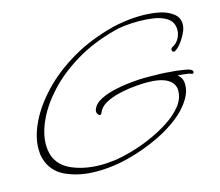

<svg xmlns="http://www.w3.org/2000/svg" viewBox="-88 -661 929 812"><g transform="rotate(-15 376.5 -255.0)"><path d="M242 39Q166 39 107.5 12.5Q49 -14 32 -75Q29 -85 28 -95.5Q27 -106 27 -117Q27 -170 56 -230.5Q85 -291 141 -350.5Q197 -410 279 -458.5Q361 -507 467 -534Q487 -539 521.5 -544Q556 -549 594 -549Q629 -549 662 -543.5Q695 -538 718 -524Q737 -513 745 -499.5Q753 -486 753 -470Q753 -454 746 -437.5Q739 -421 727 -403Q719 -391 710 -381.5Q701 -372 692 -367Q691 -366 688 -366Q679 -366 679 -376Q679 -383 685 -386Q705 -396 715 -414.5Q725 -433 725 -452Q725 -468 718 -482Q711 -496 696 -505Q674 -519 641.5 -524Q609 -529 576 -529Q542 -529 512.5 -525.5Q483 -522 467 -517Q369 -491 293.5 -445.5Q218 -400 166.5 -344.5Q115 -289 88.5 -232Q62 -175 62 -126Q62 -100 70 -76Q87 -29 141.5 -6Q196 17 266 17Q283 17 299.5 15.5Q316 14 333 12Q360 8 401.5 -3.5Q443 -15 488 -34.5Q533 -54 572.5 -79.5Q612 -105 637 -136Q662 -167 662 -203Q662 -234 632 -252Q602 -270 540 -270Q531 -270 520.5 -269.5Q510 -269 499 -268Q459 -265 422 -256.5Q385 -248 359 -233.5Q333 -219 324 -196Q321 -188 316 -188Q312 -188 307.5 -193.5Q303 -199 303 -206Q303 -211 304 -214Q313 -239 342.5 -254Q372 -269 413 -277.5Q454 -286 497 -289Q515 -291 532.5 -291Q550 -291 566 -291Q592 -291 614 -290Q636 -289 651 -287Q660 -287 677.5 -285Q695 -283 712.5 -280Q730 -277 737 -273Q745 -268 745 -262Q745 -258 741.5 -256Q738 -254 732 -257Q727 -260 708 -262Q689 -264 675 -265Q697 -250 697 -219Q697 -189 679 -159Q656 -120 615 -88Q574 -56 525 -32Q476 -8 426 8Q376 24 335 31Q311 35 288 37Q265 39 242 39Z"/></g></svg>

Font: Waterfall
Style: Regular
Weight: 400
Designer: Robert E. Leuschke
Foundry: Robert E. Leuschke
Version: Version 1.010; ttfautohint (v1.8.3)